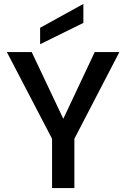

<svg xmlns="http://www.w3.org/2000/svg" viewBox="-20 -961 645 981"><path d="M15 -695H142L329 -300H278L464 -695H590L360 -252V0H246V-252ZM406 -941V-844L185 -735V-819Z"/></svg>

Font: Parkinsans Light Medium
Style: Regular
Weight: 500
Version: Version 1.000